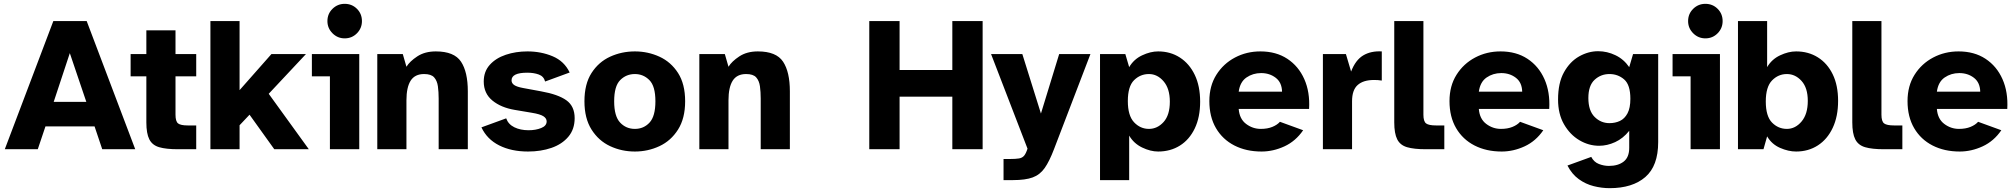

<svg xmlns="http://www.w3.org/2000/svg" viewBox="-20 -778 10507 1001"><path d="M5 0 258 -668H432L685 0H513L473 -119H217L177 0ZM260 -247H430L344 -501Z M907 0Q846 0 810 -10.5Q774 -21 758.5 -51.5Q743 -82 743 -140V-380H661V-496H743V-620H895V-496H1003V-380H895V-180Q895 -145 908.5 -134.5Q922 -124 959 -124H1003V0Z M1077 0V-668H1229V-308L1395 -496H1575L1381 -289L1590 0H1410L1281 -180L1229 -125V0Z M1777 -578Q1740 -578 1713.5 -604.5Q1687 -631 1687 -668Q1687 -706 1713.5 -732Q1740 -758 1777 -758Q1815 -758 1841 -732Q1867 -706 1867 -668Q1867 -631 1841 -604.5Q1815 -578 1777 -578ZM1700 0V-380H1606V-496H1853V0Z M1947 0V-496H2080L2099 -430Q2116 -458 2155.5 -484Q2195 -510 2252 -510Q2348 -510 2383.5 -456.5Q2419 -403 2419 -302V0H2267V-264Q2267 -299 2263 -328Q2259 -357 2243.5 -374.5Q2228 -392 2191 -392Q2143 -392 2121 -357.5Q2099 -323 2099 -255V0Z M2733 12Q2646 12 2582.5 -20Q2519 -52 2490 -114L2619 -161Q2630 -130 2661.5 -114.5Q2693 -99 2736 -99Q2773 -99 2801.5 -110.5Q2830 -122 2830 -145Q2830 -161 2813 -172Q2796 -183 2753 -190L2664 -205Q2592 -217 2547 -254Q2502 -291 2502 -353Q2502 -405 2533.5 -440Q2565 -475 2617 -492.5Q2669 -510 2730 -510Q2801 -510 2861.5 -484.5Q2922 -459 2950 -400L2822 -353Q2815 -380 2789 -389.5Q2763 -399 2729 -399Q2647 -399 2647 -359Q2647 -344 2661 -334.5Q2675 -325 2708 -319L2800 -302Q2890 -286 2933 -255Q2976 -224 2976 -162Q2976 -104 2943 -65Q2910 -26 2855 -7Q2800 12 2733 12Z M3290 12Q3221 12 3161 -16Q3101 -44 3064 -102.5Q3027 -161 3027 -250Q3027 -340 3064 -397.5Q3101 -455 3161 -482.5Q3221 -510 3290 -510Q3358 -510 3418 -482.5Q3478 -455 3515 -397.5Q3552 -340 3552 -250Q3552 -161 3515 -102.5Q3478 -44 3418 -16Q3358 12 3290 12ZM3290 -106Q3336 -106 3366.5 -139Q3397 -172 3397 -250Q3397 -329 3365.5 -360.5Q3334 -392 3290 -392Q3245 -392 3213.5 -360.5Q3182 -329 3182 -250Q3182 -172 3213 -139Q3244 -106 3290 -106Z M3626 0V-496H3759L3778 -430Q3795 -458 3834.5 -484Q3874 -510 3931 -510Q4027 -510 4062.5 -456.5Q4098 -403 4098 -302V0H3946V-264Q3946 -299 3942 -328Q3938 -357 3922.5 -374.5Q3907 -392 3870 -392Q3822 -392 3800 -357.5Q3778 -323 3778 -255V0Z M4512 0V-668H4670V-413H4945V-668H5103V0H4945V-274H4670V0Z M5212 161V51H5242Q5276 51 5293 48Q5310 45 5319.5 33.5Q5329 22 5337 -3L5147 -496H5310L5407 -186L5502 -496H5665L5475 0Q5451 63 5426.5 98Q5402 133 5364 147Q5326 161 5261 161Z M5715 161V-496H5847L5867 -428Q5891 -469 5934.5 -489.5Q5978 -510 6018 -510Q6082 -510 6131.5 -478Q6181 -446 6209 -387.5Q6237 -329 6237 -248Q6237 -167 6209 -108.5Q6181 -50 6131.5 -19Q6082 12 6018 12Q5978 12 5934.5 -9Q5891 -30 5867 -71V161ZM5970 -106Q6014 -106 6046.5 -142Q6079 -178 6079 -248Q6079 -316 6046.5 -354Q6014 -392 5970 -392Q5925 -392 5892.5 -360Q5860 -328 5860 -251Q5860 -175 5892.5 -140.5Q5925 -106 5970 -106Z M6557 12Q6477 12 6415.5 -19.5Q6354 -51 6319.5 -110Q6285 -169 6285 -251Q6285 -330 6321.5 -388Q6358 -446 6418.5 -478Q6479 -510 6551 -510Q6633 -510 6691.5 -471.5Q6750 -433 6780 -365.5Q6810 -298 6805 -210H6438Q6442 -158 6476.5 -132Q6511 -106 6553 -106Q6588 -106 6613.5 -116.5Q6639 -127 6653 -143L6774 -99Q6735 -42 6676.5 -15Q6618 12 6557 12ZM6438 -300H6664Q6663 -348 6631 -372.5Q6599 -397 6555 -397Q6512 -397 6478.5 -374Q6445 -351 6438 -300Z M6877 0V-496H6997L7024 -405Q7047 -465 7087 -489Q7127 -513 7184 -510V-358Q7172 -360 7163 -360.5Q7154 -361 7143 -361Q7088 -361 7058.5 -335Q7029 -309 7029 -250V0Z M7413 0Q7352 0 7316 -10.5Q7280 -21 7264.5 -51.5Q7249 -82 7249 -140V-668H7401V-180Q7401 -145 7415 -134.5Q7429 -124 7467 -124H7510V0Z M7809 12Q7729 12 7667.5 -19.5Q7606 -51 7571.5 -110Q7537 -169 7537 -251Q7537 -330 7573.5 -388Q7610 -446 7670.5 -478Q7731 -510 7803 -510Q7885 -510 7943.5 -471.5Q8002 -433 8032 -365.5Q8062 -298 8057 -210H7690Q7694 -158 7728.5 -132Q7763 -106 7805 -106Q7840 -106 7865.5 -116.5Q7891 -127 7905 -143L8026 -99Q7987 -42 7928.5 -15Q7870 12 7809 12ZM7690 -300H7916Q7915 -348 7883 -372.5Q7851 -397 7807 -397Q7764 -397 7730.5 -374Q7697 -351 7690 -300Z M8372 203Q8331 203 8289 192.5Q8247 182 8211 156Q8175 130 8152 85L8276 40Q8290 67 8316 77Q8342 87 8368 87Q8416 87 8445 64.5Q8474 42 8474 -7V-96Q8442 -56 8400.5 -37Q8359 -18 8317 -18Q8263 -18 8214 -47Q8165 -76 8134 -130Q8103 -184 8103 -259Q8103 -346 8134 -401.5Q8165 -457 8213 -484Q8261 -511 8312 -511Q8359 -511 8402.5 -490Q8446 -469 8474 -428L8494 -496H8625V-37Q8625 87 8558 145Q8491 203 8372 203ZM8371 -136Q8401 -136 8425.5 -147.5Q8450 -159 8465 -187Q8480 -215 8480 -263Q8480 -336 8447.5 -364Q8415 -392 8371 -392Q8326 -392 8293.5 -362Q8261 -332 8261 -267Q8261 -201 8293.5 -168.5Q8326 -136 8371 -136Z M8871 -578Q8834 -578 8807.5 -604.5Q8781 -631 8781 -668Q8781 -706 8807.5 -732Q8834 -758 8871 -758Q8909 -758 8935 -732Q8961 -706 8961 -668Q8961 -631 8935 -604.5Q8909 -578 8871 -578ZM8794 0V-380H8700V-496H8947V0Z M9344 12Q9304 12 9260.5 -7Q9217 -26 9193 -67L9174 0H9041V-668H9193V-428Q9217 -469 9260.5 -489.5Q9304 -510 9344 -510Q9408 -510 9457.5 -479Q9507 -448 9535 -390.5Q9563 -333 9563 -252Q9563 -171 9535 -111.5Q9507 -52 9457.5 -20Q9408 12 9344 12ZM9296 -106Q9340 -106 9372.5 -144.5Q9405 -183 9405 -252Q9405 -320 9372.5 -356Q9340 -392 9296 -392Q9251 -392 9218.5 -358.5Q9186 -325 9186 -249Q9186 -172 9218.5 -139Q9251 -106 9296 -106Z M9801 0Q9740 0 9704 -10.5Q9668 -21 9652.5 -51.5Q9637 -82 9637 -140V-668H9789V-180Q9789 -145 9803 -134.5Q9817 -124 9855 -124H9898V0Z M10197 12Q10117 12 10055.5 -19.5Q9994 -51 9959.5 -110Q9925 -169 9925 -251Q9925 -330 9961.5 -388Q9998 -446 10058.5 -478Q10119 -510 10191 -510Q10273 -510 10331.5 -471.5Q10390 -433 10420 -365.5Q10450 -298 10445 -210H10078Q10082 -158 10116.5 -132Q10151 -106 10193 -106Q10228 -106 10253.5 -116.5Q10279 -127 10293 -143L10414 -99Q10375 -42 10316.5 -15Q10258 12 10197 12ZM10078 -300H10304Q10303 -348 10271 -372.5Q10239 -397 10195 -397Q10152 -397 10118.5 -374Q10085 -351 10078 -300Z"/></svg>

Font: Atkinson Hyperlegible
Style: Bold
Weight: 700
Designer: Elliott Scott, Megan Eiswerth, Linus Boman, Theodore Petrosky
Foundry: Braille Institute
Version: Version 1.006; ttfautohint (v1.8.3)